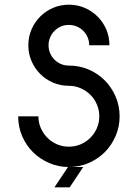

<svg xmlns="http://www.w3.org/2000/svg" viewBox="-20 -722 596 830"><path d="M146 -219.2Q146 -191.9 156.5 -168.2Q167 -144.5 184.8 -126.5Q202.6 -108.4 226.6 -98.1Q250.5 -87.9 277.8 -87.9Q304.7 -87.9 328.6 -98.1Q352.5 -108.4 370.6 -126.5Q388.7 -144.5 398.9 -168.2Q409.2 -191.9 409.2 -219.2Q409.2 -246.1 398.9 -270.3Q388.7 -294.4 370.6 -312.3Q352.5 -330.1 328.6 -340.6Q304.7 -351.1 277.8 -351.1Q241.2 -351.1 209.5 -364.7Q177.7 -378.4 153.8 -402.3Q129.9 -426.3 116.2 -458Q102.5 -489.7 102.5 -526.4Q102.5 -563 116.2 -594.7Q129.9 -626.5 153.8 -650.4Q177.7 -674.3 209.5 -688Q241.2 -701.7 277.8 -701.7Q314.5 -701.7 346.2 -688Q377.9 -674.3 401.9 -650.4Q425.8 -626.5 439.5 -594.7Q453.1 -563 453.1 -526.4H365.7Q365.7 -544.4 358.9 -560.5Q352.1 -576.7 340.1 -588.6Q328.1 -600.6 312 -607.4Q295.9 -614.3 277.8 -614.3Q259.3 -614.3 243.4 -607.4Q227.5 -600.6 215.6 -588.6Q203.6 -576.7 196.8 -560.5Q189.9 -544.4 189.9 -526.4Q189.9 -507.8 196.8 -491.9Q203.6 -476.1 215.6 -464.1Q227.5 -452.1 243.4 -445.3Q259.3 -438.5 277.8 -438.5Q323.2 -438.5 363.3 -421.4Q403.3 -404.3 432.9 -374.5Q462.4 -344.7 479.7 -304.7Q497.1 -264.6 497.1 -219.2Q497.1 -173.8 479.7 -133.8Q462.4 -93.8 432.9 -64.2Q403.3 -34.7 363.3 -17.3Q323.2 0 277.8 0Q232.4 0 192.4 -17.3Q152.3 -34.7 122.6 -64.2Q92.8 -93.8 75.7 -133.8Q58.6 -173.8 58.6 -219.2ZM281.2 87.9H215.3L273.9 0H339.8Z"/></svg>

Font: Aeronef
Style: Regular
Weight: 400
Designer: Peter Wiegel - CAT-Fonts Germany
Foundry: CAT-Fonts, Peter Wiegel
Version: Version 0.002